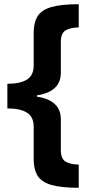

<svg xmlns="http://www.w3.org/2000/svg" viewBox="-20 -734 434 912"><path d="M354 158Q269 158 222.5 144Q176 130 158 100Q140 70 140 22V-132Q140 -179 108 -199Q76 -219 15 -219V-336Q76 -336 108 -356Q140 -376 140 -423V-578Q140 -626 158 -656Q176 -686 222.5 -700Q269 -714 354 -714V-604Q315 -603 292 -590Q269 -577 269 -535V-389Q269 -298 155 -281V-275Q269 -258 269 -167V-21Q269 21 292 34Q315 47 354 48Z"/></svg>

Font: Noto Sans NKo Unjoined
Style: Bold
Weight: 700
Designer: Monotype Design Team
Foundry: Monotype Imaging Inc.
Version: Version 2.004